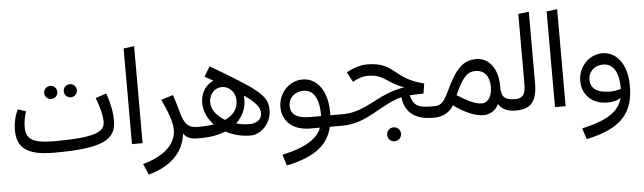

<svg xmlns="http://www.w3.org/2000/svg" viewBox="-58 -1003 5070 1512"><g transform="rotate(-5 2477.5 -246.5)"><path d="M337 14C728 14 829 -47 829 -199C829 -261 816 -331 787 -415L701 -386C733 -305 747 -240 747 -194C747 -115 670 -76 345 -76C178 -76 124 -111 124 -205C124 -245 131 -286 145 -330L82 -351C57 -300 45 -241 45 -192C45 -51 121 14 337 14ZM455 -461C455 -432 478 -409 507 -409C535 -409 559 -432 559 -461C559 -490 535 -513 507 -513C478 -513 455 -490 455 -461ZM300 -461C300 -432 324 -409 352 -409C381 -409 404 -432 404 -461C404 -490 381 -513 352 -513C324 -513 300 -490 300 -461Z M1038 0V-767L954 -756V0Z M1028 164 1065 251C1240 202 1345 103 1362 -49C1381 -19 1412 0 1471 0L1491 -45L1479 -90C1404 -90 1375 -125 1348 -229C1335 -274 1322 -320 1309 -357L1214 -327C1254 -243 1292 -153 1292 -84C1292 11 1223 110 1028 164Z M1451 -45 1471 0H1500C1577 0 1642 -13 1695 -35C1751 -4 1819 14 1891 14C1979 14 2057 -75 2057 -173C2057 -289 1984 -340 1616 -557L1570 -479L1636 -442C1574 -416 1533 -351 1533 -276C1533 -210 1562 -148 1609 -99C1575 -93 1537 -90 1496 -90H1479ZM1596 -273C1596 -339 1641 -386 1698 -386C1756 -386 1804 -337 1804 -271C1804 -204 1767 -156 1701 -126C1638 -163 1596 -216 1596 -273ZM1867 -276C1867 -285 1866 -294 1865 -304C1960 -238 1988 -199 1988 -153C1988 -108 1949 -76 1891 -76C1854 -76 1819 -81 1785 -91C1839 -140 1867 -205 1867 -276Z M2127 187 2155 274C2383 226 2486 139 2518 0H2621L2641 -46L2629 -90H2530V-116C2530 -289 2446 -390 2336 -390C2228 -390 2144 -297 2144 -188C2144 -81 2221 0 2364 0H2440C2406 87 2316 145 2127 187ZM2334 -301C2408 -301 2457 -239 2457 -102V-90H2371C2264 -90 2217 -125 2217 -192C2217 -254 2266 -301 2334 -301Z M2621 0C2814 0 2935 -142 3100 -183C3114 -55 3201 0 3333 0L3353 -45L3341 -90C3241 -90 3188 -98 3167 -193H3172L3276 -197L3288 -275C3045 -334 3074 -464 2853 -464C2804 -464 2744 -447 2689 -415L2731 -337C2767 -358 2808 -374 2852 -374C2982 -374 2997 -302 3129 -259C2914 -225 2816 -90 2629 -90L2601 -45ZM3017 158C3048 158 3072 134 3072 103C3072 72 3048 48 3017 48C2986 48 2962 72 2962 103C2962 134 2986 158 3017 158Z M3313 -45 3333 0H3344C3384 0 3455 -10 3498 -84C3581 -24 3664 14 3733 14C3786 14 3828 -14 3854 -64C3873 -26 3918 0 3986 0L4006 -47L3994 -90C3913 -90 3882 -112 3882 -195V-204C3882 -343 3810 -431 3714 -431C3611 -431 3550 -376 3465 -192C3427 -110 3397 -90 3358 -90H3341ZM3700 -338C3763 -338 3809 -291 3809 -204C3809 -129 3776 -79 3728 -79C3679 -79 3618 -108 3534 -161C3602 -313 3640 -338 3700 -338Z M3986 0C4087 0 4158 -34 4158 -201V-766L4074 -756V-205C4074 -121 4053 -90 3994 -90L3966 -45Z M4382 0V-767L4298 -756V0Z M4497 186 4525 273C4811 213 4900 91 4900 -117C4900 -289 4816 -390 4706 -390C4598 -390 4514 -297 4514 -188C4514 -81 4588 0 4713 0C4754 0 4792 -8 4819 -28C4794 74 4705 140 4497 186ZM4704 -301C4778 -301 4827 -239 4827 -103V-98C4802 -89 4768 -84 4741 -84C4634 -84 4587 -125 4587 -192C4587 -254 4636 -301 4704 -301Z"/></g></svg>

Font: FiraGO Unicode
Style: Regular
Weight: 400
Designer: bBox Type
Foundry: bBox Type GmbH
Version: Version 1.001;PS 001.001;hotconv 1.0.88;makeotf.lib2.5.64775